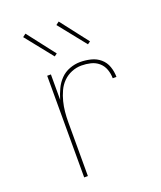

<svg xmlns="http://www.w3.org/2000/svg" viewBox="-138 -835 776 923"><g transform="rotate(-20 250.0 -373.0)"><path d="M132 0V-520H151V-390Q159 -417 171 -442.5Q183 -468 202.5 -488Q222 -508 249 -518Q276 -528 303 -528Q330 -528 357 -521.5Q384 -515 404.5 -497.5Q425 -480 434 -454Q443 -428 443 -401H424Q424 -424 416 -446.5Q408 -469 390.5 -484Q373 -499 350 -504.5Q327 -510 303 -510Q277 -510 252.5 -500Q228 -490 209.5 -471.5Q191 -453 180 -429Q169 -405 162.5 -379.5Q156 -354 153.5 -328Q151 -302 151 -276V0ZM368 -595 257 -734 273 -746 382 -605ZM198 -595 87 -734 103 -746 212 -605Z"/></g></svg>

Font: Iosevka SS04 Thin
Style: Regular
Weight: 100
Monospace: yes
Designer: Belleve Invis
Foundry: Belleve Invis
Version: Version 19.0.0; ttfautohint (v1.8.4)